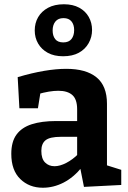

<svg xmlns="http://www.w3.org/2000/svg" viewBox="-20 -869 601 901"><path d="M482 -71 463 -99 549 -72V-1L374 8L355 -88L365 -85Q325 -36 278 -12Q231 12 181 12Q117 12 75 -29Q33 -70 33 -147Q33 -204 57.5 -237.5Q82 -271 129 -286Q176 -301 243 -301H352L342 -290V-356Q342 -403 319.5 -423Q297 -443 254 -443Q233 -443 209 -439Q185 -435 157 -427L171 -442L158 -361H71L63 -507Q131 -527 187.5 -536.5Q244 -546 291 -546Q384 -546 433 -506Q482 -466 482 -382ZM174 -161Q174 -124 191.5 -106.5Q209 -89 236 -89Q261 -89 291 -104.5Q321 -120 348 -147L342 -123V-237L352 -227H266Q214 -227 194 -211Q174 -195 174 -161ZM276 -605Q234 -605 204.5 -621Q175 -637 159 -664.5Q143 -692 143 -726Q143 -761 159 -788.5Q175 -816 205.5 -832.5Q236 -849 280 -849Q322 -849 351.5 -833Q381 -817 396.5 -789.5Q412 -762 412 -728Q412 -695 396 -666.5Q380 -638 350 -621.5Q320 -605 276 -605ZM277 -670Q303 -670 315.5 -686Q328 -702 328 -728Q328 -753 315.5 -768.5Q303 -784 278 -784Q253 -784 240 -768Q227 -752 227 -726Q227 -701 239 -685.5Q251 -670 277 -670Z"/></svg>

Font: Bitter Thin
Style: Bold
Weight: 700
Version: Version 3.021